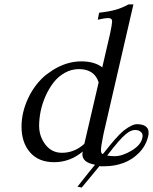

<svg xmlns="http://www.w3.org/2000/svg" viewBox="-20 -718 684 858"><path d="M356.9 -75.2 420.9 -350.1Q401.4 -409.2 333 -409.2Q298.8 -409.2 269 -392.3Q239.3 -375.5 218.8 -348.6Q198.2 -321.8 183.3 -288.1Q168.5 -254.4 161.6 -220.5Q154.8 -186.5 154.8 -155.8Q154.8 -108.9 182.9 -72Q210.9 -35.2 256.8 -35.2Q312.5 -35.2 356.9 -75.2ZM616.2 -103Q617.2 -105 617.2 -110.8Q617.2 -120.6 611.8 -126Q602.1 -137.2 584 -137.2Q564 -137.2 542 -118.2Q515.1 -96.7 459 -22.9Q475.6 -20 492.2 -20Q526.9 -20 568.8 -45.4Q610.8 -70.8 616.2 -103ZM404.8 18.1Q348.1 8.3 348.1 -28.8Q348.1 -33.2 350.1 -41Q292.5 6.8 222.2 6.8Q152.3 6.8 114.3 -37.1Q76.2 -81.1 76.2 -151.9Q76.2 -216.3 106.2 -279.8Q136.2 -343.3 186 -383.8L215.8 -404.8Q278.8 -443.8 342.8 -443.8Q402.3 -443.8 437 -417L472.2 -568.8Q481 -610.8 481 -622.1Q481 -637.2 464.8 -637.2Q447.3 -637.2 417 -629.9L422.9 -661.1Q424.8 -661.6 436.3 -662.8Q447.8 -664.1 464.4 -667Q481 -669.9 498 -674.8Q522 -681.2 554.2 -698.2H576.2L442.9 -121.1Q431.2 -63.5 431.2 -48.8Q431.2 -29.8 439.9 -29.8Q442.9 -33.2 453.9 -47.1Q464.8 -61 472.4 -70.1Q480 -79.1 491.2 -92.3Q502.4 -105.5 513.4 -116.5Q524.4 -127.4 535.2 -136.2Q570.8 -163.1 591.8 -163.1Q624.5 -163.1 637.2 -147Q644 -140.1 644 -125Q644 -114.7 642.1 -108.9Q632.3 -66.9 601.8 -35.6Q571.3 -4.4 531.5 10.3Q491.7 24.9 448.2 24.9H439Q433.6 26.4 424.8 23.9Q413.1 38.1 386.7 70.1Q360.4 102.1 345.2 120.1L326.2 116.2Q388.2 37.1 404.8 18.1Z"/></svg>

Font: Common Serif
Style: Italic
Weight: 400
Italic angle: -12°
Designer: Philipp H. Poll, Khaled Hosny
Foundry: Stefan Peev, Context Ltd.
Version: Version 1.026